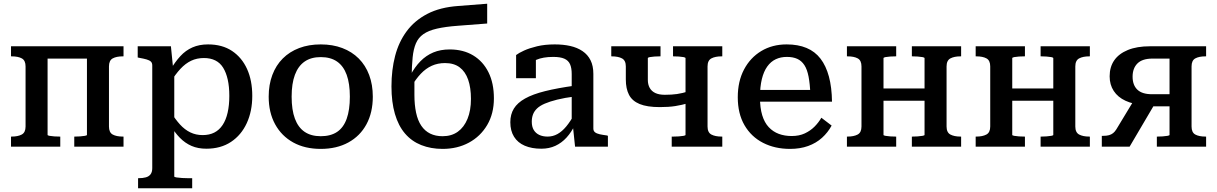

<svg xmlns="http://www.w3.org/2000/svg" viewBox="-20 -786 6523 1029"><path d="M117 -108V-430Q117 -462 97 -473Q77 -484 42 -484H39V-538H235V-63Q235 -60 245.5 -58Q256 -56 271 -55Q286 -54 299 -54H303V0H39V-54H42Q76 -54 96.5 -65Q117 -76 117 -108ZM446 -63V-538H642V-484H639Q604 -484 584 -473Q564 -462 564 -430V-108Q564 -76 584 -65Q604 -54 639 -54H642V0H378V-54H382Q394 -54 409 -55Q424 -56 435 -58Q446 -60 446 -63ZM182 -472V-538H508V-472Z M1010 223H720V169H723Q745 169 761.5 164.5Q778 160 787 148Q796 136 796 115V-435Q796 -449 788.5 -456Q781 -463 765.5 -467.5Q750 -472 727 -476L718 -478V-538H896L909 -408L914 -403V160Q914 163 926.5 165Q939 167 956 168Q973 169 987 169H1010ZM1086 11Q1041 11 1006.5 -4Q972 -19 944 -47.5Q916 -76 892 -117L894 -188Q919 -147 944.5 -119Q970 -91 1000 -76.5Q1030 -62 1066 -62Q1102 -62 1128.5 -75.5Q1155 -89 1173 -116Q1191 -143 1200 -182.5Q1209 -222 1209 -272Q1209 -322 1200.5 -359.5Q1192 -397 1176 -423Q1160 -449 1134 -462Q1108 -475 1073 -475Q1035 -475 1004.5 -460.5Q974 -446 947 -417Q920 -388 893 -344L892 -410Q918 -454 946.5 -485Q975 -516 1011.5 -532Q1048 -548 1095 -548Q1171 -548 1223.5 -513Q1276 -478 1304 -416.5Q1332 -355 1332 -272Q1332 -190 1302.5 -126Q1273 -62 1218 -25.5Q1163 11 1086 11Z M1978 -268Q1978 -183 1944 -120Q1910 -57 1847 -22.5Q1784 12 1699 12Q1614 12 1551.5 -22.5Q1489 -57 1454.5 -120Q1420 -183 1420 -268Q1420 -332 1439.5 -384Q1459 -436 1495.5 -472.5Q1532 -509 1583.5 -528.5Q1635 -548 1699 -548Q1763 -548 1814.5 -528.5Q1866 -509 1902.5 -472.5Q1939 -436 1958.5 -384Q1978 -332 1978 -268ZM1543 -268Q1543 -197 1560.5 -150Q1578 -103 1612.5 -79.5Q1647 -56 1699 -56Q1752 -56 1786.5 -79Q1821 -102 1838 -149.5Q1855 -197 1855 -268Q1855 -338 1838 -385Q1821 -432 1786.5 -456Q1752 -480 1699 -480Q1647 -480 1612.5 -456Q1578 -432 1560.5 -385Q1543 -338 1543 -268Z M2436 -754 2591 -766V-660L2435 -648Q2367 -643 2321.5 -632.5Q2276 -622 2249 -603Q2222 -584 2209 -553.5Q2196 -523 2191.5 -478.5Q2187 -434 2186 -371L2201 -375Q2201 -356 2201 -340.5Q2201 -325 2201 -309.5Q2201 -294 2201 -278Q2201 -224 2210 -182Q2219 -140 2238 -112Q2257 -84 2285.5 -70Q2314 -56 2352 -56Q2400 -56 2433.5 -80Q2467 -104 2485.5 -149Q2504 -194 2504 -256Q2504 -316 2489 -359Q2474 -402 2443.5 -425Q2413 -448 2365 -448Q2326 -448 2294 -433.5Q2262 -419 2235 -390.5Q2208 -362 2183 -319L2179 -382Q2203 -427 2233.5 -458Q2264 -489 2302.5 -505Q2341 -521 2390 -521Q2463 -521 2516 -489Q2569 -457 2598 -398.5Q2627 -340 2627 -259Q2627 -177 2591 -116Q2555 -55 2493 -21.5Q2431 12 2352 12Q2289 12 2237.5 -8.5Q2186 -29 2150.5 -70.5Q2115 -112 2096.5 -175.5Q2078 -239 2078 -323Q2078 -411 2097.5 -486Q2117 -561 2159.5 -618.5Q2202 -676 2270 -711.5Q2338 -747 2436 -754Z M3061 -327V-269Q3006 -262 2966 -252Q2926 -242 2899.5 -230.5Q2873 -219 2858 -204.5Q2843 -190 2836.5 -172.5Q2830 -155 2830 -134Q2830 -107 2840.5 -89.5Q2851 -72 2870 -63Q2889 -54 2915 -54Q2943 -54 2967.5 -67.5Q2992 -81 3014.5 -108Q3037 -135 3060 -177L3063 -120Q3043 -78 3016.5 -49Q2990 -20 2956.5 -4.5Q2923 11 2881 11Q2830 11 2792.5 -5Q2755 -21 2735 -53Q2715 -85 2715 -131Q2715 -173 2734 -204Q2753 -235 2794 -258Q2835 -281 2901 -297.5Q2967 -314 3061 -327ZM3062 0 3050 -114 3044 -117V-389Q3044 -422 3035 -442Q3026 -462 3004.5 -471.5Q2983 -481 2945 -481Q2890 -481 2854.5 -465.5Q2819 -450 2802 -432Q2800 -440 2802.5 -448Q2805 -456 2811.5 -463.5Q2818 -471 2828 -476.5Q2838 -482 2852 -483V-367H2746V-491Q2760 -502 2788.5 -515Q2817 -528 2858.5 -538Q2900 -548 2953 -548Q2999 -548 3036.5 -539.5Q3074 -531 3102 -512Q3130 -493 3145 -463Q3160 -433 3160 -390V-97Q3160 -84 3169 -77Q3178 -70 3194 -66.5Q3210 -63 3233 -60L3238 -58V0Z M3654 -63V-474Q3654 -478 3643.5 -480Q3633 -482 3618 -483Q3603 -484 3590 -484H3587V-538H3851V-484H3848Q3813 -484 3792.5 -473Q3772 -462 3772 -430V-108Q3772 -76 3792.5 -65Q3813 -54 3848 -54H3851V0H3580V-54H3590Q3603 -54 3618 -55Q3633 -56 3643.5 -58Q3654 -60 3654 -63ZM3334 -360V-430Q3334 -462 3313.5 -473Q3293 -484 3258 -484H3256V-538H3520V-484H3516Q3503 -484 3488 -483Q3473 -482 3462.5 -480Q3452 -478 3452 -474V-358Q3452 -333 3462 -315Q3472 -297 3492 -287.5Q3512 -278 3543 -278Q3580 -278 3608 -282Q3636 -286 3672 -297V-234Q3634 -223 3599 -217.5Q3564 -212 3516 -212Q3448 -212 3408 -228.5Q3368 -245 3351 -278Q3334 -311 3334 -360Z M4053 -264Q4053 -208 4065 -168.5Q4077 -129 4100 -104.5Q4123 -80 4154 -68.5Q4185 -57 4223 -57Q4263 -57 4293 -71Q4323 -85 4345 -107Q4367 -129 4382 -155L4437 -113Q4417 -76 4385.5 -47.5Q4354 -19 4311 -3.5Q4268 12 4214 12Q4133 12 4069.5 -20.5Q4006 -53 3970 -115Q3934 -177 3934 -265Q3934 -350 3967.5 -413.5Q4001 -477 4060 -512.5Q4119 -548 4196 -548Q4257 -548 4302.5 -529Q4348 -510 4377.5 -471.5Q4407 -433 4422.5 -375.5Q4438 -318 4439 -241H4025V-304H4348L4323 -280Q4321 -336 4313.5 -375Q4306 -414 4291 -437Q4276 -460 4253 -470.5Q4230 -481 4197 -481Q4164 -481 4137.5 -468.5Q4111 -456 4092 -429.5Q4073 -403 4063 -362Q4053 -321 4053 -264Z M4597 -108V-430Q4597 -462 4577 -473Q4557 -484 4522 -484H4519V-538H4783V-484H4779Q4766 -484 4751 -483Q4736 -482 4725.5 -480Q4715 -478 4715 -474V-63Q4715 -60 4725.5 -58Q4736 -56 4751 -55Q4766 -54 4779 -54H4783V0H4519V-54H4522Q4556 -54 4576.5 -65Q4597 -76 4597 -108ZM4935 -63V-474Q4935 -478 4924 -480Q4913 -482 4898 -483Q4883 -484 4871 -484H4867V-538H5131V-484H5128Q5094 -484 5073.5 -473Q5053 -462 5053 -430V-108Q5053 -76 5073.5 -65Q5094 -54 5128 -54H5131V0H4867V-54H4871Q4883 -54 4898 -55Q4913 -56 4924 -58Q4935 -60 4935 -63ZM4666 -246V-312H4993V-246Z M5287 -108V-430Q5287 -462 5267 -473Q5247 -484 5212 -484H5209V-538H5473V-484H5469Q5456 -484 5441 -483Q5426 -482 5415.5 -480Q5405 -478 5405 -474V-63Q5405 -60 5415.5 -58Q5426 -56 5441 -55Q5456 -54 5469 -54H5473V0H5209V-54H5212Q5246 -54 5266.5 -65Q5287 -76 5287 -108ZM5625 -63V-474Q5625 -478 5614 -480Q5603 -482 5588 -483Q5573 -484 5561 -484H5557V-538H5821V-484H5818Q5784 -484 5763.5 -473Q5743 -462 5743 -430V-108Q5743 -76 5763.5 -65Q5784 -54 5818 -54H5821V0H5557V-54H5561Q5573 -54 5588 -55Q5603 -56 5614 -58Q5625 -60 5625 -63ZM5356 -246V-312H5683V-246Z M6248 -472H6157Q6102 -472 6076 -446Q6050 -420 6050 -375Q6050 -330 6075.5 -305.5Q6101 -281 6154 -281H6273V-216H6139L6110 -223Q6053 -227 6012 -246Q5971 -265 5949 -298.5Q5927 -332 5927 -377Q5927 -427 5951.5 -462.5Q5976 -498 6024.5 -518Q6073 -538 6144 -538H6444V-484H6441Q6406 -484 6386 -473Q6366 -462 6366 -430V-108Q6366 -76 6386 -65Q6406 -54 6441 -54H6444V0H6180V-54H6184Q6196 -54 6211 -55Q6226 -56 6237 -58Q6248 -60 6248 -63ZM6058 -250 6167 -226 6034 0H5885V-58H5893Q5911 -58 5923.5 -61.5Q5936 -65 5945.5 -72.5Q5955 -80 5963 -93Z"/></svg>

Font: Roboto Serif Medium
Style: Regular
Weight: 500
Designer: Greg Gazdowicz
Foundry: Commercial Type
Version: Version 1.008